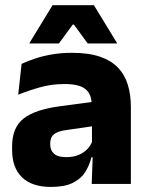

<svg xmlns="http://www.w3.org/2000/svg" viewBox="-20 -707 567 738"><path d="M332.5 0 337 -123 333.5 -130.5V-284L332.5 -304Q332.5 -345 308.5 -364.5Q284.5 -384 228 -384Q178.5 -384 134 -371.5Q89.5 -359 50 -343L63 -461.5Q86.5 -472.5 115.8 -482.2Q145 -492 180.5 -498Q216 -504 256.5 -504Q321 -504 364.5 -489Q408 -474 434 -446.5Q460 -419 471.5 -380.8Q483 -342.5 483 -296.5V0ZM176 11.5Q102.5 11.5 64.5 -25.5Q26.5 -62.5 26.5 -131V-144.5Q26.5 -217 71.2 -251.8Q116 -286.5 213.5 -299L345.5 -316.5L354.5 -224.5L237.5 -207.5Q202 -203 187.5 -191Q173 -179 173 -155.5V-152Q173 -129.5 187.5 -116.2Q202 -103 234 -103Q262 -103 282.2 -111.5Q302.5 -120 315.5 -133.8Q328.5 -147.5 335 -164.5L356.5 -102.5H331.5Q323.5 -70.5 306.8 -44.5Q290 -18.5 258.5 -3.5Q227 11.5 176 11.5ZM182 -687H341L429.5 -542V-540H317L264 -612.5H259.5L206.5 -540H93.5V-542Z"/></svg>

Font: Anek Gurmukhi
Style: Bold
Weight: 700
Designer: Sarang Kulkarni (Gurmukhi), Yesha Goshar (Latin)
Foundry: Ek Type
Version: Version 1.003